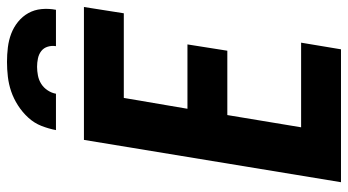

<svg xmlns="http://www.w3.org/2000/svg" viewBox="-243 -752 995 549"><g transform="rotate(-90 254.5 -477.5)"><path d="M8 0 129 -735H509L491 -621H249L218 -439H402L384 -325H200L165 -114H407L388 0ZM157 -815Q161 -836 169 -856.5Q177 -877 192.5 -894Q208 -911 227.5 -923.5Q247 -936 267.5 -943Q288 -950 309.5 -952.5Q331 -955 352 -955Q373 -955 393.5 -952.5Q414 -950 432.5 -943Q451 -936 466.5 -923.5Q482 -911 491.5 -894Q501 -877 503 -856.5Q505 -836 501 -815H397Q399 -827 395.5 -838.5Q392 -850 383 -857Q374 -864 362 -866.5Q350 -869 338 -869Q326 -869 313 -866.5Q300 -864 289 -857Q278 -850 270.5 -838.5Q263 -827 261 -815Z"/></g></svg>

Font: Iosevka Heavy
Style: Italic
Weight: 900
Italic angle: -9°
Monospace: yes
Designer: Belleve Invis
Foundry: Belleve Invis
Version: Version 32.5.0; ttfautohint (v1.8.4)